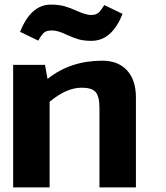

<svg xmlns="http://www.w3.org/2000/svg" viewBox="-20 -812 718 832"><path d="M37 0V-531H175L186 -470Q285 -549 423 -549Q492 -549 530.5 -507Q569 -465 569 -390V0H411V-344Q411 -394 394.5 -413Q378 -432 334 -432Q268 -432 195 -371V0ZM67 -674Q114 -792 200 -792Q235 -792 259.5 -785Q284 -778 308 -767Q352 -747 374 -747Q396 -747 407 -757Q418 -767 432 -790L511 -752Q465 -635 376 -635Q343 -635 319 -642Q295 -649 262 -664.5Q229 -680 205 -680Q181 -680 170 -670Q159 -660 146 -636Z"/></svg>

Font: Fix15 Mono
Style: Bold
Weight: 700
Designer: Carrois Corporate & Edenspiekermann AG
Foundry: Carrois Corporate GbR & Edenspiekermann AG
Version: Version 3.206